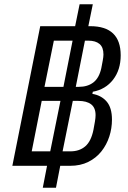

<svg xmlns="http://www.w3.org/2000/svg" viewBox="-20 -800 601 902"><path d="M243 82H181L201 -21H38L169 -677H333L354 -780H416L395 -677H404Q547 -677 547 -540Q547 -472 511.5 -426Q476 -380 416 -369L414 -359Q456 -352 481 -323Q506 -294 506 -238Q506 -197 493.5 -158.5Q481 -120 456.5 -89Q432 -58 395 -39.5Q358 -21 309 -21H263ZM278 -392 321 -609H233L189 -392ZM379 -609 336 -392H350Q392 -392 419 -413Q446 -434 456 -480Q459 -496 462.5 -514.5Q466 -533 466 -544Q466 -578 447.5 -593.5Q429 -609 395 -609ZM216 -89 264 -326H176L129 -89ZM322 -326 274 -89H311Q353 -89 380.5 -112.5Q408 -136 419 -190Q423 -211 426 -229Q429 -247 429 -259Q429 -294 408 -310Q387 -326 348 -326Z"/></svg>

Font: IBM Plex Sans Cond
Style: Italic
Weight: 400
Width: 3
Italic angle: -11°
Designer: Mike Abbink, Paul van der Laan, Pieter van Rosmalen
Foundry: Bold Monday
Version: Version 1.3